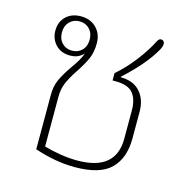

<svg xmlns="http://www.w3.org/2000/svg" viewBox="-88 -640 722 735"><g transform="rotate(15 273.0 -272.0)"><path d="M111 -18V-233Q111 -268 122.5 -293.5Q134 -319 158 -354Q187 -394 196 -420Q185 -409 172.5 -403.5Q160 -398 142 -398Q107 -398 85.5 -420.5Q64 -443 64 -476Q64 -511 86.5 -532.5Q109 -554 145 -554Q183 -554 206.5 -530.5Q230 -507 230 -470Q230 -435 219 -409.5Q208 -384 185 -349Q163 -316 152 -291Q141 -266 141 -233V-37Q168 -29 203.5 -23Q239 -17 273 -17Q426 -17 426 -144V-257Q426 -300 406.5 -324Q387 -348 337 -348H325V-377Q364 -411 397 -454Q430 -497 450 -537Q456 -548 463 -548Q471 -548 474.5 -543.5Q478 -539 478 -534Q478 -523 470 -509Q435 -446 352 -370V-368Q402 -368 429 -338Q456 -308 456 -259V-153Q456 -75 413 -32.5Q370 10 270 10Q195 10 111 -18ZM200 -476Q200 -502 184.5 -518Q169 -534 145 -534Q121 -534 105.5 -518Q90 -502 90 -476Q90 -450 105.5 -434Q121 -418 145 -418Q169 -418 184.5 -434Q200 -450 200 -476Z"/></g></svg>

Font: Maitree ExtraLight
Style: Regular
Weight: 250
Designer: CadsonDemak Team
Foundry: CadsonDemak
Version: Version 1.002